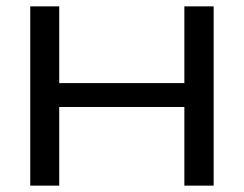

<svg xmlns="http://www.w3.org/2000/svg" viewBox="-20 -583 765 603"><path d="M75 0H166V-247H559V0H651V-563H559V-322H166V-563H75Z"/></svg>

Font: Bounded Light
Style: Regular
Weight: 300
Designer: Vlad Churkin
Version: Version 3.0